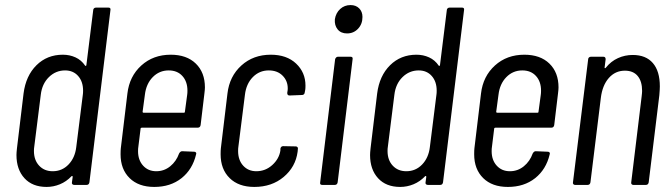

<svg xmlns="http://www.w3.org/2000/svg" viewBox="-20 -730 2652 758"><path d="M359 -700H408Q418 -700 416 -690L333 -10Q331 0 322 0H273Q268 0 265.5 -3Q263 -6 264 -10L267 -32Q267 -34 265.5 -35Q264 -36 262 -34Q242 -13 216.5 -2.5Q191 8 164 8Q108 8 76.5 -26.5Q45 -61 45 -118Q45 -127 47 -145L73 -361Q82 -431 124 -472.5Q166 -514 228 -514Q255 -514 278 -503.5Q301 -493 316 -471Q317 -469 319 -470Q321 -471 321 -473L348 -690Q348 -694 351 -697Q354 -700 359 -700ZM281 -149 307 -356Q308 -362 308 -372Q308 -408 288.5 -430Q269 -452 237 -452Q200 -452 173 -425.5Q146 -399 141 -356L115 -149Q114 -144 114 -134Q114 -98 134.5 -76Q155 -54 188 -54Q225 -54 250.5 -80.5Q276 -107 281 -149Z M761 -226H540Q538 -226 536.5 -225Q535 -224 535 -222L526 -149Q525 -144 525 -133Q525 -98 545 -76Q565 -54 597 -54Q628 -54 652 -73.5Q676 -93 687 -124Q692 -133 699 -133L747 -131Q751 -131 753.5 -128Q756 -125 754 -120Q740 -61 696.5 -26.5Q653 8 589 8Q527 8 491.5 -27Q456 -62 456 -121Q456 -137 457 -145L483 -361Q491 -429 538 -471.5Q585 -514 654 -514Q717 -514 753 -479Q789 -444 789 -385Q789 -377 787 -361L772 -236Q770 -226 761 -226ZM552 -356 543 -289Q543 -285 547 -285H706Q710 -285 710 -289L719 -356Q720 -362 720 -372Q720 -408 700 -430Q680 -452 646 -452Q609 -452 583 -425.5Q557 -399 552 -356Z M851 -121Q851 -137 852 -145L878 -361Q886 -429 933 -471.5Q980 -514 1049 -514Q1112 -514 1149 -479Q1186 -444 1186 -392Q1186 -381 1185 -375L1183 -365Q1183 -361 1180 -358Q1177 -355 1173 -355L1123 -353Q1114 -353 1114 -363L1115 -370Q1116 -374 1116 -381Q1116 -411 1095.5 -431.5Q1075 -452 1041 -452Q1004 -452 978 -425.5Q952 -399 947 -356L921 -150Q920 -144 920 -134Q920 -98 940 -76Q960 -54 992 -54Q1028 -54 1055 -78.5Q1082 -103 1087 -136V-143Q1089 -153 1098 -153L1148 -152Q1152 -152 1154.5 -149Q1157 -146 1156 -142L1155 -131Q1147 -71 1100 -31.5Q1053 8 984 8Q922 8 886.5 -27Q851 -62 851 -121Z M1302 -654Q1306 -679 1323 -694.5Q1340 -710 1364 -710Q1385 -710 1398 -697Q1411 -684 1411 -663Q1411 -635 1393.5 -616.5Q1376 -598 1350 -598Q1326 -598 1313 -614Q1300 -630 1302 -654ZM1244 -10 1303 -496Q1304 -500 1307 -503Q1310 -506 1314 -506H1364Q1374 -506 1372 -496L1313 -10Q1311 0 1302 0H1252Q1242 0 1244 -10Z M1755 -700H1804Q1814 -700 1812 -690L1729 -10Q1727 0 1718 0H1669Q1664 0 1661.5 -3Q1659 -6 1660 -10L1663 -32Q1663 -34 1661.5 -35Q1660 -36 1658 -34Q1638 -13 1612.5 -2.5Q1587 8 1560 8Q1504 8 1472.5 -26.5Q1441 -61 1441 -118Q1441 -127 1443 -145L1469 -361Q1478 -431 1520 -472.5Q1562 -514 1624 -514Q1651 -514 1674 -503.5Q1697 -493 1712 -471Q1713 -469 1715 -470Q1717 -471 1717 -473L1744 -690Q1744 -694 1747 -697Q1750 -700 1755 -700ZM1677 -149 1703 -356Q1704 -362 1704 -372Q1704 -408 1684.5 -430Q1665 -452 1633 -452Q1596 -452 1569 -425.5Q1542 -399 1537 -356L1511 -149Q1510 -144 1510 -134Q1510 -98 1530.5 -76Q1551 -54 1584 -54Q1621 -54 1646.5 -80.5Q1672 -107 1677 -149Z M2157 -226H1936Q1934 -226 1932.5 -225Q1931 -224 1931 -222L1922 -149Q1921 -144 1921 -133Q1921 -98 1941 -76Q1961 -54 1993 -54Q2024 -54 2048 -73.5Q2072 -93 2083 -124Q2088 -133 2095 -133L2143 -131Q2147 -131 2149.5 -128Q2152 -125 2150 -120Q2136 -61 2092.5 -26.5Q2049 8 1985 8Q1923 8 1887.5 -27Q1852 -62 1852 -121Q1852 -137 1853 -145L1879 -361Q1887 -429 1934 -471.5Q1981 -514 2050 -514Q2113 -514 2149 -479Q2185 -444 2185 -385Q2185 -377 2183 -361L2168 -236Q2166 -226 2157 -226ZM1948 -356 1939 -289Q1939 -285 1943 -285H2102Q2106 -285 2106 -289L2115 -356Q2116 -362 2116 -372Q2116 -408 2096 -430Q2076 -452 2042 -452Q2005 -452 1979 -425.5Q1953 -399 1948 -356Z M2585 -389Q2585 -378 2583 -354L2541 -10Q2539 0 2530 0H2480Q2476 0 2473.5 -3Q2471 -6 2472 -10L2513 -348Q2515 -364 2515 -371Q2515 -409 2497.5 -430Q2480 -451 2447 -451Q2409 -451 2383.5 -422Q2358 -393 2352 -343L2311 -10Q2309 0 2300 0H2250Q2246 0 2243.5 -3Q2241 -6 2242 -10L2302 -496Q2302 -500 2305 -503Q2308 -506 2313 -506H2362Q2371 -506 2371 -496L2367 -464Q2366 -462 2368 -461Q2370 -460 2372 -463Q2392 -488 2419.5 -500.5Q2447 -513 2478 -513Q2530 -513 2557.5 -481Q2585 -449 2585 -389Z"/></svg>

Font: Barlow Condensed
Style: Italic
Weight: 400
Width: 3
Italic angle: -7°
Designer: Jeremy Tribby
Foundry: Tribby Type
Version: Version 1.408